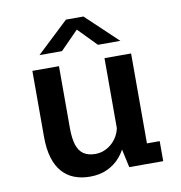

<svg xmlns="http://www.w3.org/2000/svg" viewBox="-80 -774 810 860"><g transform="rotate(-10 325.0 -344.0)"><path d="M261 11.5Q222 11.5 190.2 -0.8Q158.5 -13 135.8 -38.5Q113 -64 100.8 -104.2Q88.5 -144.5 88.5 -200.5V-500H209.5V-219.5Q209.5 -171 219.2 -141.2Q229 -111.5 249.8 -98Q270.5 -84.5 302.5 -84.5Q325.5 -84.5 345.8 -93.5Q366 -102.5 382 -118.2Q398 -134 407.5 -154.5Q417 -175 419 -198L448.5 -186Q448.5 -150 436.8 -115Q425 -80 401.2 -51.2Q377.5 -22.5 342.5 -5.5Q307.5 11.5 261 11.5ZM441 0 416.5 -112.5V-500H537.5V-64.5L516.5 -91H595.5V0ZM132 -564 276.5 -700H356L500 -564H398L316.5 -647.5L234.5 -564Z"/></g></svg>

Font: Trispace Thin Medium
Style: Regular
Weight: 500
Version: Version 1.210